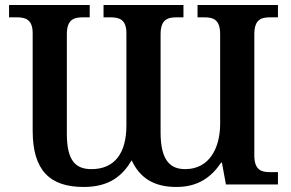

<svg xmlns="http://www.w3.org/2000/svg" viewBox="-20 -734 1158 764"><path d="M313 10C417 10 468 -36 504 -96C536 -27 591 10 682 10C768 10 821 -29 860 -87H863L879 0H1086V-49H1055C1020 -49 992 -57 992 -116V-598C992 -657 1020 -665 1055 -665H1086V-714H766V-665H793C828 -665 856 -657 856 -598V-242C856 -145 813 -61 717 -61C661 -61 619 -91 619 -207V-598C619 -657 648 -665 682 -665H710V-714H392V-665H420C454 -665 483 -657 483 -602V-235C483 -127 438 -61 344 -61C281 -61 246 -94 246 -202V-598C246 -657 275 -665 309 -665H337V-714H16V-665H47C81 -665 110 -657 110 -602V-214C110 -55 179 10 313 10Z"/></svg>

Font: Noto Serif SemiBold
Style: Regular
Weight: 600
Designer: Monotype Design Team
Foundry: Monotype Imaging Inc.
Version: Version 2.013